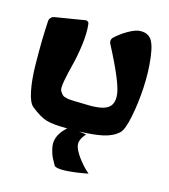

<svg xmlns="http://www.w3.org/2000/svg" viewBox="-101 -554 719 818"><g transform="rotate(15 258.5 -145.0)"><path d="M308.1 11.2Q299.8 21 295.2 28.1Q290.5 35.2 287.4 44.2Q284.2 53.2 285.4 63Q286.6 72.8 292 84Q301.8 104.5 319.1 126Q336.4 147.5 348.6 158.7L361.3 169.9Q358.4 170.4 353.5 171.4Q348.6 172.4 334.5 174.8Q320.3 177.2 307.1 179Q293.9 180.7 277.3 182.1Q260.7 183.6 248 183.3Q235.4 183.1 225.6 180.9Q215.8 178.7 212.9 173.8Q202.6 156.2 196.8 144.5Q190.9 132.8 185.3 110.8Q179.7 88.9 183.1 70.8Q189.5 37.6 223.6 7.3Q162.1 7.3 132.1 -1.2Q102.1 -9.8 61 -43Q43.5 -57.1 33.7 -105.2Q23.9 -153.3 22.9 -218.5Q22 -283.7 22.9 -327.6Q23.9 -371.6 26.4 -413.6Q26.9 -421.9 33 -428.5Q39.1 -435.1 47.4 -436.5L179.2 -458Q179.7 -458 180.7 -458.3Q181.6 -458.5 181.6 -458.5Q186.5 -458.5 190.7 -455.1Q194.8 -451.7 195.3 -446.8Q200.2 -406.2 193.1 -353.3Q186 -300.3 175.5 -260.3Q165 -220.2 158.7 -185.8Q152.3 -151.4 157.2 -141.1Q160.2 -135.3 163.6 -131.1Q167 -127 170.2 -123.8Q173.3 -120.6 179.7 -118.9Q186 -117.2 190.4 -116Q194.8 -114.7 205.8 -114Q216.8 -113.3 224.1 -113Q231.4 -112.8 248.8 -112.5Q266.1 -112.3 278.3 -111.8Q344.2 -109.4 370.4 -127.2Q396.5 -145 391.1 -189Q384.8 -241.2 307.6 -388.2Q304.7 -394 304.7 -399.4Q304.7 -410.2 312.5 -417Q323.2 -426.8 335 -435.8Q346.7 -444.8 364.3 -455.1Q381.8 -465.3 397.5 -470.5Q413.1 -475.6 430.2 -473.6Q447.3 -471.7 460 -460.4Q480.5 -442.4 488.5 -378.7Q496.6 -314.9 492.7 -245.1Q488.8 -175.3 476.3 -113.8Q463.9 -52.2 447.3 -36.6Q420.9 -12.2 378.9 -3.4Q336.9 5.4 275.4 6.8Z"/></g></svg>

Font: Some Time Later
Style: Regular
Weight: 400
Version: Version 003.300